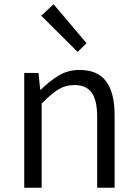

<svg xmlns="http://www.w3.org/2000/svg" viewBox="-20 -883 645 903"><path d="M94 0V-540H161L169 -461H172Q211 -500 255 -527Q299 -554 354 -554Q439 -554 479 -500.5Q519 -447 519 -343V0H437V-333Q437 -411 411.5 -447Q386 -483 330 -483Q287 -483 252.5 -461Q218 -439 176 -396V0ZM345 -639 174 -809 232 -863 387 -680Z"/></svg>

Font: Source Han Sans SC Normal
Style: Regular
Weight: 350
Designer: Ryoko NISHIZUKA 西塚涼子 (kana, bopomofo & ideographs); Paul D. Hunt (Latin, Greek & Cyrillic); Sandoll Communications 산돌커뮤니
Foundry: Adobe
Version: Version 2.004;hotconv 1.0.118;makeotfexe 2.5.65603